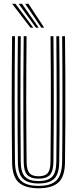

<svg xmlns="http://www.w3.org/2000/svg" viewBox="-20 -992 409 1019"><path d="M184.8 7.2Q113.5 7.2 79.2 -23.8Q45 -54.8 44.2 -131.5Q43.2 -202.2 42.8 -283.9Q42.2 -365.5 42.2 -452.8Q42.2 -540 42.8 -628.1Q43.2 -716.2 44.2 -800H59.5Q58.8 -723 58.2 -636.5Q57.8 -550 57.8 -461.1Q57.8 -372.2 58.2 -288.2Q58.8 -204.2 59.5 -132.5Q60.5 -65.2 89 -35.4Q117.5 -5.5 184.8 -5.5Q252 -5.5 280.4 -35.4Q308.8 -65.2 309.8 -132.5Q310.5 -203 311 -284.5Q311.5 -366 311.5 -453.2Q311.5 -540.5 311.1 -628.6Q310.8 -716.8 309.8 -800H325Q326.2 -697.8 326.8 -583.5Q327.2 -469.2 326.9 -353.8Q326.5 -238.2 325 -131.5Q324.2 -54.2 289.9 -23.5Q255.5 7.2 184.8 7.2ZM184.8 -18.2Q128.5 -18.2 102 -43.4Q75.5 -68.5 75 -131.5Q74 -209.8 73.5 -291.8Q73 -373.8 73 -458.2Q73 -542.8 73.5 -628.5Q74 -714.2 75 -800H90.2Q89.5 -719.2 88.9 -633.5Q88.2 -547.8 88.4 -461.2Q88.5 -374.8 89 -291.4Q89.5 -208 90.2 -132Q91 -76.2 113.2 -53.6Q135.5 -31 184.8 -31Q234 -31 256.1 -53.5Q278.2 -76 279 -132Q279.8 -207.5 280.2 -290Q280.8 -372.5 280.8 -458.2Q280.8 -544 280.2 -630.4Q279.8 -716.8 279 -800H294.2Q295.2 -718.2 295.8 -632.5Q296.2 -546.8 296.2 -460.6Q296.2 -374.5 295.8 -291.4Q295.2 -208.2 294.2 -131.5Q293.8 -69 267.6 -43.6Q241.5 -18.2 184.8 -18.2ZM184.8 -43.8Q143.5 -43.8 124.9 -63.4Q106.2 -83 105.8 -132.5Q104.5 -226.2 104.1 -338.6Q103.8 -451 104 -569.5Q104.2 -688 105.8 -800H121Q120.2 -719.8 119.8 -639.4Q119.2 -559 119.2 -476.8Q119.2 -394.5 119.8 -308.9Q120.2 -223.2 121.2 -132.5Q121.8 -90.5 136 -73.5Q150.2 -56.5 184.8 -56.5Q219.2 -56.5 233.4 -73.5Q247.5 -90.5 248 -132.5Q249.5 -258 249.9 -368.5Q250.2 -479 249.8 -584.5Q249.2 -690 248.2 -800H263.5Q264.5 -723.5 265 -637.2Q265.5 -551 265.5 -462.5Q265.5 -374 265 -289.6Q264.5 -205.2 263.5 -132.5Q263 -82.5 244.2 -63.1Q225.5 -43.8 184.8 -43.8ZM142 -845 44 -972H61.8L156.8 -845ZM170.8 -845 78.8 -972H96.5L185.5 -845ZM199.5 -845 113.5 -972H131.2L214.5 -845Z"/></svg>

Font: Big Shoulders Inline Display Thin Medium
Style: Regular
Weight: 500
Version: Version 2.002